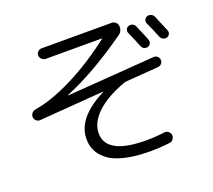

<svg xmlns="http://www.w3.org/2000/svg" viewBox="-132 -923 1264 1142"><g transform="rotate(-20 500.0 -351.5)"><path d="M77.1 -420.9Q182.6 -437.5 317.9 -504.9Q453.1 -572.3 593.8 -680.7Q594.7 -680.7 594.7 -681.6Q594.7 -682.6 592.8 -682.6H236.3Q223.6 -682.6 212.9 -693.4Q202.1 -704.1 202.1 -717.3Q202.1 -730.5 211.9 -740.2Q221.7 -750 236.3 -750H679.7Q693.4 -750 704.1 -740.2Q714.8 -730.5 715.8 -716.8Q718.8 -684.6 692.4 -666Q471.7 -509.8 289.1 -435.5Q288.1 -435.5 288.1 -433.6Q288.1 -432.6 289.1 -432.6L843.8 -473.6Q857.4 -474.6 867.7 -465.3Q877.9 -456.1 878.9 -443.4Q879.9 -429.7 870.6 -419.4Q861.3 -409.2 847.7 -408.2L640.6 -392.6Q634.8 -392.6 625 -388.7Q505.9 -344.7 443.8 -284.7Q381.8 -224.6 381.8 -158.2Q381.8 -22.5 635.7 -22.5Q691.4 -22.5 751 -30.3Q763.7 -32.2 775.4 -23.4Q787.1 -14.6 789.1 -1Q791 12.7 782.7 24.9Q774.4 37.1 759.8 39.1Q698.2 46.9 635.7 46.9Q542 46.9 475.1 30.8Q408.2 14.6 371.6 -13.7Q335 -42 318.4 -75.7Q301.8 -109.4 301.8 -150.4Q301.8 -285.2 490.2 -379.9Q491.2 -379.9 491.2 -381.8Q491.2 -382.8 490.2 -382.8L81.1 -351.6Q67.4 -350.6 57.1 -360.4Q46.9 -370.1 45.9 -382.8Q44.9 -396.5 54.2 -407.7Q63.5 -418.9 77.1 -420.9ZM834 -542Q804.7 -534.2 793 -561.5Q782.2 -589.8 751 -660.2Q746.1 -670.9 751 -682.6Q755.9 -694.3 767.6 -698.2Q780.3 -702.1 792.5 -697.3Q804.7 -692.4 809.6 -679.7Q834 -625 850.6 -582Q855.5 -570.3 850.6 -558.1Q845.7 -545.9 834 -542ZM890.6 -714.8Q903.3 -718.8 916 -713.4Q928.7 -708 933.6 -696.3Q944.3 -672.9 976.6 -593.8Q981.4 -582 976.1 -570.8Q970.7 -559.6 959 -555.7Q946.3 -551.8 934.1 -557.6Q921.9 -563.5 917 -576.2Q901.4 -616.2 874 -675.8Q869.1 -686.5 874 -698.7Q878.9 -710.9 890.6 -714.8Z"/></g></svg>

Font: Rounded Mgen+ 1m regular
Style: Regular
Weight: 400
Designer: [Source Han Sans]
Ryoko NISHIZUKA  (kana & ideographs); Paul D. Hunt (Latin, Greek & Cyrillic); Wenlong ZHANG  (bopomofo
Version: Version 1.059.20150602